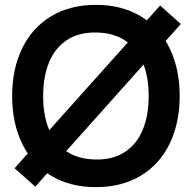

<svg xmlns="http://www.w3.org/2000/svg" viewBox="-20 -755 790 790"><path d="M40 -62.7 122.5 -155.5 138.5 -170 538.5 -616.8 545.2 -627.7 638.8 -732.4 723.9 -656.2 621.7 -541.7 609.5 -532.8 208.8 -84.3 200.8 -72 125.2 13ZM30 -360Q30 -471.5 71.3 -556.4Q112.6 -641.3 190.5 -688.2Q268.4 -735 374.7 -735Q480.9 -735 558.8 -688.2Q636.8 -641.3 678 -556.4Q719.3 -471.5 719.3 -360Q719.3 -248.5 678 -163.6Q636.8 -78.7 558.8 -31.8Q480.9 15 374.7 15Q268.4 15 190.5 -31.8Q112.6 -78.7 71.3 -163.6Q30 -248.5 30 -360ZM591.8 -360Q591.8 -439.4 567.4 -498Q543 -556.5 494.5 -588.5Q446 -620.5 374.7 -621.3Q303.8 -622.2 255.1 -590Q206.4 -557.8 182 -498.8Q157.7 -439.9 157.5 -360Q157.3 -280.7 181.8 -222.1Q206.2 -163.5 254.8 -131.5Q303.3 -99.5 374.7 -98.7Q445.6 -97.8 494.3 -130Q543 -162.2 567.4 -221.2Q591.8 -280.2 591.8 -360Z"/></svg>

Font: Tap Sans
Style: Regular
Weight: 400
Designer: Tap Payments
Foundry: Tap Payments
Version: Version 1.001;Glyphs 3.1.2 (3151)